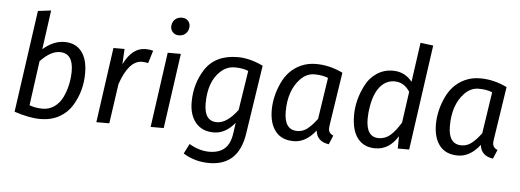

<svg xmlns="http://www.w3.org/2000/svg" viewBox="-58 -953 3638 1342"><g transform="rotate(5 1760.5 -282.0)"><path d="M338.9 -465.8Q274.9 -465.8 203.1 -390.1L160.2 -77.1Q204.1 -61 252 -61Q299.8 -61 335.9 -87.4Q372.1 -113.3 392.6 -156.2Q432.1 -238.3 433.1 -338.9Q433.1 -465.8 338.9 -465.8ZM527.8 -332Q527.8 -208.5 465.3 -105.5Q433.6 -52.7 377 -20.5Q320.3 11.7 243.2 12.2Q166 12.2 60.1 -22.9L161.1 -738.8L252.9 -750L214.8 -475.1Q288.1 -539.1 366.2 -539.1Q444.3 -539.1 486.3 -484.9Q528.3 -430.7 527.8 -332Z M934.6 -539.1Q959.5 -539.1 987.8 -532.2L960.4 -442.9Q941.4 -447.8 917.5 -448.2Q824.7 -448.2 766.6 -278.8L726.6 0H635.7L709.5 -526.9H787.6L781.7 -418.9Q840.3 -539.1 934.6 -539.1Z M1108.4 0H1016.6L1090.3 -526.9H1182.6ZM1122.1 -763.9Q1140.6 -779.8 1168.9 -779.8Q1197.3 -779.8 1213.4 -760.5Q1229.5 -741.2 1225.6 -714.1Q1221.7 -687 1203.1 -670.9Q1184.6 -654.8 1156.7 -654.8Q1128.9 -654.8 1112.3 -674.3Q1095.7 -693.8 1099.6 -720.9Q1103.5 -748 1122.1 -763.9Z M1465.8 -424.3Q1385.3 -349.1 1385.3 -196.8Q1385.3 -72.8 1475.1 -73.2Q1544.9 -73.2 1619.1 -171.9L1662.1 -449.2Q1623 -465.8 1566.7 -465.8Q1510.3 -465.8 1465.8 -424.3ZM1582 -539.1Q1666 -539.1 1759.3 -494.1L1686 -12.2Q1651.9 215.8 1445.3 215.8Q1345.2 215.8 1263.2 165L1298.3 95.2Q1369.1 137.2 1440.4 137.2Q1539.6 136.7 1575.7 64.5Q1591.3 33.2 1597.2 -13.2L1606.4 -80.1Q1540.5 0 1459 0Q1377.4 0 1332.3 -53.5Q1287.1 -106.9 1287.1 -198.2Q1287.1 -325.2 1351.6 -426.8Q1422.9 -539.1 1582 -539.1Z M2026.4 -419.9Q1947.8 -336.9 1947.8 -189Q1947.8 -61 2040 -61Q2079.1 -61 2110.8 -85.9Q2142.6 -110.8 2177.7 -158.2L2221.7 -449.2Q2182.6 -465.8 2126.2 -465.8Q2069.8 -465.8 2026.4 -419.9ZM2130.9 -539.1Q2226.1 -539.1 2318.8 -494.1L2261.7 -120.1Q2259.8 -104 2259.8 -99.1Q2259.8 -64 2293.9 -50.8L2267.6 12.2Q2183.6 1 2174.8 -76.2Q2106.9 11.7 2021.7 12Q1936.5 12.2 1893.1 -42.5Q1849.6 -97.2 1849.6 -191.9Q1849.6 -286.6 1893.1 -381.6Q1936.5 -476.6 2023.4 -516.6Q2072.3 -539.1 2130.9 -539.1Z M2687.5 -465.8Q2643.1 -465.8 2608.9 -438.5Q2550.8 -391.6 2530.8 -278.3Q2522.9 -233.9 2522.5 -189.9Q2522.5 -61 2610.8 -61Q2656.7 -61 2691.9 -91.3Q2727.1 -121.6 2764.6 -183.1L2795.4 -401.9Q2754.4 -465.8 2687.5 -465.8ZM2592.8 12.2Q2512.7 12.2 2469.2 -43.9Q2425.8 -100.1 2425.8 -206.5Q2425.8 -313 2480 -418.5Q2507.3 -472.7 2557.1 -505.9Q2606.9 -539.1 2670.4 -539.1Q2753.4 -539.1 2805.7 -473.1L2844.7 -750L2934.6 -738.8L2830.6 0H2750.5L2751.5 -86.9Q2691.4 12.2 2592.8 12.2Z M3178.2 -419.9Q3099.6 -336.9 3099.6 -189Q3099.6 -61 3191.9 -61Q3231 -61 3262.7 -85.9Q3294.4 -110.8 3329.6 -158.2L3373.5 -449.2Q3334.5 -465.8 3278.1 -465.8Q3221.7 -465.8 3178.2 -419.9ZM3282.7 -539.1Q3377.9 -539.1 3470.7 -494.1L3413.6 -120.1Q3411.6 -104 3411.6 -99.1Q3411.6 -64 3445.8 -50.8L3419.4 12.2Q3335.4 1 3326.7 -76.2Q3258.8 11.7 3173.6 12Q3088.4 12.2 3044.9 -42.5Q3001.5 -97.2 3001.5 -191.9Q3001.5 -286.6 3044.9 -381.6Q3088.4 -476.6 3175.3 -516.6Q3224.1 -539.1 3282.7 -539.1Z"/></g></svg>

Font: FiraSans-Italic
Style: Italic
Weight: 400
Italic angle: -8°
Designer: Carrois Corporate & Edenspiekermann AG
Foundry: Carrois Corporate GbR & Edenspiekermann AG
Version: Version 3.106;PS 003.106;hotconv 1.0.70;makeotf.lib2.5.58329